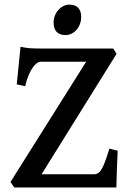

<svg xmlns="http://www.w3.org/2000/svg" viewBox="-20 -830 578 850"><path d="M43 0 26.4 -24.4 361.3 -556.6H159.2Q148.4 -556.6 135.3 -543.2Q122.1 -529.8 110.4 -505.1Q98.6 -480.5 91.8 -448.2L54.2 -456.5L70.8 -623Q95.2 -617.7 112.8 -616.5Q130.4 -615.2 163.6 -615.2H481.4L496.1 -591.8L164.1 -58.6H397.5Q411.1 -58.6 421.4 -69.8Q431.6 -81.1 441.2 -104.5Q450.7 -127.9 464.4 -171.9L501 -162.6Q497.1 -81.5 495.1 0ZM217.3 -730Q217.3 -751.5 227.1 -769.8Q236.8 -788.1 252.9 -798.8Q269 -809.6 287.1 -809.6Q312.5 -809.6 325.9 -795.7Q339.4 -781.7 339.4 -754.9Q339.4 -732.9 330.1 -714.6Q320.8 -696.3 304.7 -685.5Q288.6 -674.8 270 -674.8Q244.1 -674.8 230.7 -689Q217.3 -703.1 217.3 -730Z"/></svg>

Font: David Libre Medium
Style: Regular
Weight: 500
Version: Version 1.000